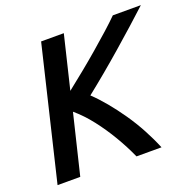

<svg xmlns="http://www.w3.org/2000/svg" viewBox="-123 -819 956 946"><g transform="rotate(-20 355.5 -346.5)"><path d="M22 0 188 -693H307L240 -415Q283 -449 328.5 -486Q374 -523 417 -560Q460 -597 498 -631Q536 -665 564 -693H711Q671 -656 623.5 -613.5Q576 -571 525.5 -527Q475 -483 424 -440.5Q373 -398 325 -360Q358 -329 392 -288Q426 -247 458.5 -200Q491 -153 518.5 -102Q546 -51 567 0H436Q410 -58 376 -115.5Q342 -173 302 -224.5Q262 -276 217 -314L141 0Z"/></g></svg>

Font: Ubuntu Sans SemiBold
Style: Italic
Weight: 600
Italic angle: -13.5°
Designer: Dalton Maag Ltd
Foundry: Dalton Maag Ltd
Version: Version 1.006